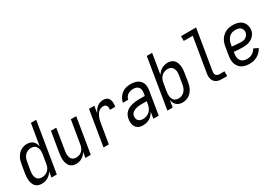

<svg xmlns="http://www.w3.org/2000/svg" viewBox="21 -1588 3457 2448"><g transform="rotate(-30 1750.0 -363.5)"><path d="M159 8Q132 8 108 0Q84 -8 67.5 -26Q51 -44 42.5 -67Q34 -90 31 -115.5Q28 -141 30 -167Q32 -193 36 -219L56 -339Q60 -362 66.5 -385.5Q73 -409 85 -430.5Q97 -452 113.5 -471Q130 -490 151.5 -503Q173 -516 196.5 -522Q220 -528 243 -528Q268 -528 290.5 -521Q313 -514 330 -499Q347 -484 356.5 -462.5Q366 -441 370 -418L423 -735H501L380 0H301L315 -83Q303 -62 286 -44.5Q269 -27 248 -15Q227 -3 204 2.5Q181 8 159 8ZM200 -62Q223 -62 247 -70.5Q271 -79 289.5 -96.5Q308 -114 318 -137Q328 -160 331 -183L351 -303Q354 -321 355.5 -339Q357 -357 354.5 -374.5Q352 -392 345 -408Q338 -424 326.5 -435.5Q315 -447 298 -452.5Q281 -458 263 -458Q239 -458 214.5 -448Q190 -438 172.5 -419Q155 -400 146 -376Q137 -352 133 -328L113 -208Q110 -191 109 -173.5Q108 -156 110.5 -139.5Q113 -123 120 -108Q127 -93 138.5 -82Q150 -71 166.5 -66.5Q183 -62 200 -62Z M664 8Q638 8 614 -0.5Q590 -9 574 -27Q558 -45 550 -68Q542 -91 539 -116Q536 -141 538 -167Q540 -193 544 -219L594 -520H672L621 -208Q618 -191 617 -174Q616 -157 618.5 -140.5Q621 -124 627 -109Q633 -94 644.5 -83Q656 -72 672 -67Q688 -62 705 -62Q728 -62 751 -70.5Q774 -79 791.5 -97Q809 -115 818.5 -137.5Q828 -160 831 -183L887 -520H966L880 0H801L815 -82Q803 -62 786.5 -44.5Q770 -27 750 -15Q730 -3 707.5 2.5Q685 8 664 8Z M1068 0 1154 -520H1232L1216 -420Q1227 -441 1241.5 -461.5Q1256 -482 1275.5 -497.5Q1295 -513 1318.5 -520.5Q1342 -528 1365 -528Q1383 -528 1400.5 -523.5Q1418 -519 1430.5 -507.5Q1443 -496 1450 -480.5Q1457 -465 1459.5 -447.5Q1462 -430 1461 -411.5Q1460 -393 1457 -375H1378Q1381 -390 1380.5 -405Q1380 -420 1373.5 -432.5Q1367 -445 1354 -451.5Q1341 -458 1326 -458Q1308 -458 1289.5 -451Q1271 -444 1256.5 -431Q1242 -418 1232 -401Q1222 -384 1214.5 -366.5Q1207 -349 1202.5 -331Q1198 -313 1195 -295L1146 0Z M1649 8Q1628 8 1607.5 4Q1587 0 1571 -11Q1555 -22 1544 -38.5Q1533 -55 1528 -74.5Q1523 -94 1522.5 -115Q1522 -136 1526 -157Q1530 -181 1541 -205Q1552 -229 1571.5 -247Q1591 -265 1615 -276.5Q1639 -288 1664 -294.5Q1689 -301 1713.5 -303.5Q1738 -306 1763 -306H1852L1859 -347Q1862 -369 1859.5 -390.5Q1857 -412 1844 -428Q1831 -444 1810.5 -451Q1790 -458 1768 -458Q1748 -458 1728 -453.5Q1708 -449 1690 -437.5Q1672 -426 1660 -407.5Q1648 -389 1645 -370H1567Q1571 -392 1580.5 -413.5Q1590 -435 1604.5 -454Q1619 -473 1638 -488Q1657 -503 1679 -512Q1701 -521 1723.5 -524.5Q1746 -528 1768 -528Q1794 -528 1819.5 -523.5Q1845 -519 1867 -508Q1889 -497 1905.5 -478.5Q1922 -460 1930.5 -437Q1939 -414 1939.5 -388Q1940 -362 1935 -335L1880 0H1801L1817 -94Q1804 -71 1786 -51Q1768 -31 1745.5 -17.5Q1723 -4 1698 2Q1673 8 1649 8ZM1690 -62Q1716 -62 1742.5 -72Q1769 -82 1789 -102Q1809 -122 1819.5 -148Q1830 -174 1834 -200L1840 -236H1763Q1747 -236 1731.5 -235Q1716 -234 1700 -231Q1684 -228 1668.5 -222.5Q1653 -217 1639 -208Q1625 -199 1615.5 -184.5Q1606 -170 1604 -155Q1601 -135 1605 -116.5Q1609 -98 1621.5 -85Q1634 -72 1652.5 -67Q1671 -62 1690 -62Z M2230 8Q2206 8 2183 1Q2160 -6 2143.5 -21Q2127 -36 2117 -57.5Q2107 -79 2103 -102L2086 0H2008L2129 -735H2208L2159 -437Q2171 -458 2188 -475.5Q2205 -493 2226 -505Q2247 -517 2270 -522.5Q2293 -528 2315 -528Q2341 -528 2365 -520Q2389 -512 2405.5 -494Q2422 -476 2430.5 -453Q2439 -430 2442 -404.5Q2445 -379 2443.5 -353Q2442 -327 2437 -301L2418 -181Q2414 -158 2407 -134.5Q2400 -111 2388.5 -89.5Q2377 -68 2360 -49Q2343 -30 2322 -17Q2301 -4 2277.5 2Q2254 8 2230 8ZM2211 -62Q2235 -62 2259 -72Q2283 -82 2300.5 -101Q2318 -120 2327.5 -144Q2337 -168 2341 -192L2361 -312Q2364 -329 2365 -346.5Q2366 -364 2363 -380.5Q2360 -397 2353.5 -412Q2347 -427 2335 -438Q2323 -449 2307 -453.5Q2291 -458 2274 -458Q2250 -458 2226 -449.5Q2202 -441 2184 -423.5Q2166 -406 2156 -383Q2146 -360 2142 -337L2122 -217Q2119 -199 2118 -181Q2117 -163 2119.5 -145.5Q2122 -128 2128.5 -112Q2135 -96 2147 -84.5Q2159 -73 2176 -67.5Q2193 -62 2211 -62Z M2815 0Q2793 0 2772.5 -3.5Q2752 -7 2734 -16.5Q2716 -26 2703 -41.5Q2690 -57 2684 -76.5Q2678 -96 2677.5 -117.5Q2677 -139 2681 -160L2765 -665H2633V-735H2855L2758 -149Q2755 -134 2756 -119Q2757 -104 2765 -92.5Q2773 -81 2786.5 -75.5Q2800 -70 2815 -70H2889V0Z M3218 8Q3188 8 3159.5 2.5Q3131 -3 3106.5 -17Q3082 -31 3065 -53.5Q3048 -76 3039.5 -103Q3031 -130 3031 -159.5Q3031 -189 3036 -219L3056 -339Q3060 -364 3068.5 -389Q3077 -414 3091.5 -436.5Q3106 -459 3126.5 -477.5Q3147 -496 3171.5 -507.5Q3196 -519 3221.5 -523.5Q3247 -528 3272 -528Q3297 -528 3321.5 -524Q3346 -520 3367.5 -510.5Q3389 -501 3406 -485Q3423 -469 3433 -448Q3443 -427 3447 -402.5Q3451 -378 3447 -353Q3444 -333 3434 -313Q3424 -293 3409 -276.5Q3394 -260 3375 -248.5Q3356 -237 3335.5 -230Q3315 -223 3294 -220.5Q3273 -218 3252 -218Q3218 -218 3183.5 -219.5Q3149 -221 3116 -227L3113 -208Q3110 -189 3109.5 -171Q3109 -153 3113 -135.5Q3117 -118 3126.5 -103.5Q3136 -89 3150.5 -79.5Q3165 -70 3182.5 -66Q3200 -62 3218 -62Q3238 -62 3257.5 -66Q3277 -70 3295 -80.5Q3313 -91 3327.5 -106.5Q3342 -122 3352 -140L3416 -108Q3402 -82 3380.5 -59Q3359 -36 3332 -20.5Q3305 -5 3276 1.5Q3247 8 3218 8ZM3263 -286Q3280 -286 3297.5 -290Q3315 -294 3330.5 -304.5Q3346 -315 3356.5 -331Q3367 -347 3370 -364Q3374 -384 3367.5 -403.5Q3361 -423 3346.5 -435.5Q3332 -448 3312.5 -453Q3293 -458 3272 -458Q3256 -458 3238.5 -455Q3221 -452 3205.5 -443.5Q3190 -435 3177 -422Q3164 -409 3155 -393.5Q3146 -378 3140.5 -361.5Q3135 -345 3133 -328L3127 -297Q3144 -294 3161 -292.5Q3178 -291 3195 -290.5Q3212 -290 3229 -288Q3246 -286 3263 -286Z"/></g></svg>

Font: Iosevka SS04
Style: Italic
Weight: 400
Italic angle: -9°
Monospace: yes
Designer: Belleve Invis
Foundry: Belleve Invis
Version: Version 19.0.0; ttfautohint (v1.8.4)